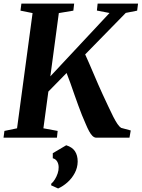

<svg xmlns="http://www.w3.org/2000/svg" viewBox="-28 -763 786 1064"><path d="M-8.5 0 -3.5 -37.5 66.5 -52 152.5 -690.5 85.5 -704 90.5 -743H383L378.5 -704L298 -690.5L251 -340L579 -691L509 -704.5L513 -743H737L732 -704L669 -691.5L444 -461.5Q453.5 -440.5 465.8 -412.5Q478 -384.5 491 -353.8Q504 -323 516.8 -293.8Q529.5 -264.5 540.5 -241Q558 -204 572.5 -172.5Q587 -141 599.5 -116.5Q612 -92 622.8 -76.2Q633.5 -60.5 643 -54.5L696.5 -40L689.5 0H504Q493.5 -1 484.2 -10Q475 -19 466 -35.5Q457 -52 447.5 -74.8Q438 -97.5 426 -125.5Q417 -148.5 406 -178.2Q395 -208 383.8 -240.2Q372.5 -272.5 361.8 -303.2Q351 -334 341 -358.5L240 -255.5L212.5 -52L291.5 -37.5L287.5 0ZM255.5 264 256 255Q266.5 246.5 276 231.2Q285.5 216 291.5 198.2Q297.5 180.5 297 164Q297 146 288.8 132Q280.5 118 264.5 114V86L339 42Q372.5 52.5 387.5 75.2Q402.5 98 402.5 132.5Q402 166.5 386.2 196Q370.5 225.5 345.8 247.5Q321 269.5 294 281.5Z"/></svg>

Font: Merriweather 60pt
Style: Bold Italic
Weight: 700
Italic angle: -7.8°
Version: Version 2.101